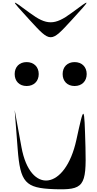

<svg xmlns="http://www.w3.org/2000/svg" viewBox="-20 -1392 713 1413"><path d="M88 -582 110 -296C129 -49 166 -8 375 0C597 8 617 -18 609 -309C600 -627 600 -627 542 -362C461 9 202 43 138 -309ZM441 -847C441 -794 476 -759 529 -759C582 -759 618 -794 618 -847C618 -900 582 -935 529 -935C476 -935 441 -900 441 -847ZM88 -847C88 -794 123 -759 176 -759C229 -759 265 -794 265 -847C265 -900 229 -935 176 -935C123 -935 88 -900 88 -847ZM199 -1244C353 -1076 353 -1076 507 -1244C653 -1403 653 -1406 507 -1297C383 -1205 323 -1205 199 -1297C53 -1406 53 -1403 199 -1244Z"/></svg>

Font: Venom Sans
Style: Regular
Weight: 400
Version: Version 1.001